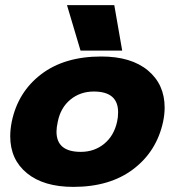

<svg xmlns="http://www.w3.org/2000/svg" viewBox="-20 -716 682 751"><path d="M242 -696H427L458 -518H295ZM20 -183Q20 -210 26 -240Q50 -356 141 -425.5Q232 -495 376 -495Q493 -495 558.5 -440.5Q624 -386 624 -295Q624 -269 618 -240Q593 -124 501.5 -54.5Q410 15 267 15Q151 15 85.5 -38.5Q20 -92 20 -183ZM438 -240Q442 -257 442 -277Q442 -358 347 -358Q294 -358 255.5 -326.5Q217 -295 206 -240Q201 -217 201 -201Q201 -122 296 -122Q349 -122 387.5 -153.5Q426 -185 438 -240Z"/></svg>

Font: Prompt
Style: Bold Italic
Weight: 700
Italic angle: -12°
Designer: Katatrad Team
Foundry: CadsonDemak
Version: Version 1.001